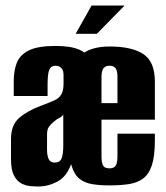

<svg xmlns="http://www.w3.org/2000/svg" viewBox="-20 -672 602 698"><path d="M119 6Q107 6 90 4.5Q73 3 57 -5.5Q41 -14 30.5 -34.5Q20 -55 20 -93V-167Q20 -218 50.5 -244Q81 -270 130 -288Q160 -299 177.5 -307Q195 -315 203 -329Q211 -343 211 -368V-400Q211 -411 207.5 -418Q204 -425 197.5 -429Q191 -433 182 -433Q165 -433 159 -418Q153 -403 153 -365V-323H30V-378Q30 -415 41 -443.5Q52 -472 84.5 -488.5Q117 -505 182 -505Q237 -505 268 -491.5Q299 -478 311 -452Q323 -426 323 -389V-9L240 -79Q223 -30 189 -12Q155 6 119 6ZM179 -81Q198 -81 204 -96.5Q210 -112 210 -143V-256Q207 -249 196 -243.5Q185 -238 176 -230Q164 -220 157.5 -210.5Q151 -201 151 -183V-127Q151 -112 154 -101.5Q157 -91 163 -86Q169 -81 179 -81ZM378 2Q343 2 315.5 -2.5Q288 -7 269 -22Q250 -37 240 -70Q230 -103 230 -159V-375Q230 -431 268 -467Q306 -503 378 -503Q459 -503 501 -475.5Q543 -448 543 -375V-237H349V-101Q349 -86 352 -76.5Q355 -67 361.5 -63.5Q368 -60 378 -60Q388 -60 394.5 -64Q401 -68 404 -77.5Q407 -87 407 -102V-186H543V-161Q543 -104 532 -71Q521 -38 499.5 -22.5Q478 -7 447.5 -2.5Q417 2 378 2ZM349 -297H407V-392Q407 -414 400.5 -423.5Q394 -433 378 -433Q363 -433 356 -423.5Q349 -414 349 -392ZM255 -549 313 -652H433L332 -549Z"/></svg>

Font: Alumni Sans Thin ExtraBold
Style: Regular
Weight: 800
Version: Version 1.018